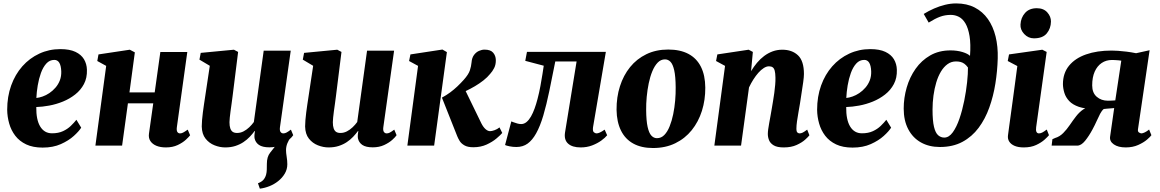

<svg xmlns="http://www.w3.org/2000/svg" viewBox="-20 -851 6778 1122"><path d="M454.5 -105Q441.5 -84 411.5 -56.8Q381.5 -29.5 335.8 -9Q290 11.5 229 11.5Q172.5 11.5 133 -7.2Q93.5 -26 69.2 -57.8Q45 -89.5 33.8 -129Q22.5 -168.5 22 -209.5Q22 -286.5 45.2 -351.2Q68.5 -416 110.5 -463.5Q152.5 -511 209.5 -537.5Q266.5 -564 332.5 -564Q387 -564 420.8 -548Q454.5 -532 470.8 -504.8Q487 -477.5 488 -443.5Q489.5 -395.5 470.5 -359.8Q451.5 -324 419.2 -298.8Q387 -273.5 347.8 -257.5Q308.5 -241.5 267.8 -234Q227 -226.5 192 -225.5Q191.5 -188.5 197.2 -160Q203 -131.5 214.8 -112Q226.5 -92.5 243.8 -82.2Q261 -72 284 -72Q321 -72 348 -84.5Q375 -97 394 -115.5Q413 -134 426.5 -151ZM297.5 -501Q270 -501 250.8 -479.8Q231.5 -458.5 219.2 -424.5Q207 -390.5 200.5 -351.8Q194 -313 192.5 -278.5Q209 -280 229 -287Q249 -294 268.5 -307Q288 -320 304.2 -338.8Q320.5 -357.5 329.8 -381.5Q339 -405.5 338 -434.5Q336.5 -468.5 326.2 -484.8Q316 -501 297.5 -501Z M1013.5 -107.5Q1011 -88 1016.5 -79.8Q1022 -71.5 1032 -71.5Q1040.5 -71.5 1049.5 -76Q1058.5 -80.5 1077 -93.5L1091 -60.5Q1084.5 -51.5 1066.2 -34.5Q1048 -17.5 1018.5 -3.5Q989 10.5 949.5 10.5Q917.5 10.5 894.2 1Q871 -8.5 859 -26.5Q847 -44.5 850.5 -69.5L875.5 -247H727.5L693.5 0H537.5L600.5 -466L548.5 -494.5L555.5 -533L738.5 -560.5L768 -545L736.5 -311H884L917 -547H1074.5Z M1498.5 251.5 1487.5 220Q1509.5 211.5 1520 199Q1530.5 186.5 1535 169.5Q1538.5 156.5 1539 140.8Q1539.5 125 1539.5 106.5Q1539.5 65 1558.5 41.5Q1577.5 18 1593.5 -3L1680 -49.5Q1666.5 -32 1659 -13Q1651.5 6 1651.5 26.5Q1651.5 42 1655.2 64.8Q1659 87.5 1659 109Q1659 138.5 1644.2 163.5Q1629.5 188.5 1605.5 207.5Q1583 225.5 1555 236.8Q1527 248 1498.5 251.5ZM1296 10.5Q1265 10.5 1233.8 -1.8Q1202.5 -14 1181.2 -40.8Q1160 -67.5 1159 -112Q1159 -129 1160.8 -150Q1162.5 -171 1165.5 -194Q1168.5 -217 1172 -240.8Q1175.5 -264.5 1179 -287L1206 -466.5L1145.5 -502.5L1153 -542L1347 -560.5L1371.5 -547.5L1339 -287.5Q1336.5 -266 1333.2 -243.8Q1330 -221.5 1327.2 -201Q1324.5 -180.5 1322.8 -164Q1321 -147.5 1321 -137Q1321 -114.5 1325.8 -100.8Q1330.5 -87 1340 -80.5Q1349.5 -74 1365.5 -74Q1385 -74 1403 -83.2Q1421 -92.5 1436.5 -107.2Q1452 -122 1463.5 -138L1521 -555H1679L1616 -107.5Q1613.5 -88.5 1619.5 -80Q1625.5 -71.5 1636 -71.5Q1644.5 -71.5 1653.5 -76Q1662.5 -80.5 1680 -93.5L1693.5 -61Q1687 -50.5 1668.5 -33.8Q1650 -17 1621 -3.5Q1592 10 1554.5 10Q1514 10 1493.2 -4.2Q1472.5 -18.5 1467.5 -43.5Q1467 -47 1466.8 -51.8Q1466.5 -56.5 1467 -62Q1467.5 -67.5 1468.2 -73.5Q1469 -79.5 1470 -85L1468 -85.5Q1455.5 -68.5 1439.5 -51.5Q1423.5 -34.5 1402.5 -20.5Q1381.5 -6.5 1355.2 2Q1329 10.5 1296 10.5Z M1900 10.5Q1869 10.5 1837.8 -1.8Q1806.5 -14 1785.2 -40.8Q1764 -67.5 1763 -112Q1763 -129 1764.8 -150Q1766.5 -171 1769.5 -194Q1772.5 -217 1776 -240.8Q1779.5 -264.5 1783 -287L1810 -466.5L1749.5 -502.5L1757 -542L1951 -560.5L1975.5 -547.5L1943 -287.5Q1940.5 -266 1937.2 -243.8Q1934 -221.5 1931.2 -201Q1928.5 -180.5 1926.8 -164Q1925 -147.5 1925 -137Q1925 -114.5 1929.8 -100.8Q1934.5 -87 1944 -80.5Q1953.5 -74 1969.5 -74Q1989 -74 2007 -83.2Q2025 -92.5 2040.5 -107.2Q2056 -122 2067.5 -138L2125 -555H2283L2220 -107.5Q2217.5 -88.5 2223.5 -80Q2229.5 -71.5 2240 -71.5Q2248.5 -71.5 2257.5 -76Q2266.5 -80.5 2284 -93.5L2297.5 -61Q2291 -50.5 2272.5 -33.8Q2254 -17 2225 -3.5Q2196 10 2158.5 10Q2118 10 2097.2 -4.2Q2076.5 -18.5 2071.5 -43.5Q2071 -47 2070.8 -51.8Q2070.5 -56.5 2071 -62Q2071.5 -67.5 2072.2 -73.5Q2073 -79.5 2074 -85L2072 -85.5Q2059.5 -68.5 2043.5 -51.5Q2027.5 -34.5 2006.5 -20.5Q1985.5 -6.5 1959.2 2Q1933 10.5 1900 10.5Z M2360.5 0 2423 -466 2370.5 -494.5 2378.5 -533 2565.5 -561.5 2591.5 -546.5 2517 0ZM2746 9.5Q2713 9.5 2694 -1.5Q2675 -12.5 2666 -27.5Q2657 -42.5 2652 -55L2562.5 -280.5Q2588.5 -294.5 2610.8 -311Q2633 -327.5 2652.8 -346.2Q2672.5 -365 2690 -384.5Q2718 -416 2725.8 -439.8Q2733.5 -463.5 2735.5 -485.5Q2737.5 -513 2749.8 -529.5Q2762 -546 2778.8 -553.5Q2795.5 -561 2811.5 -561Q2847 -561 2862 -543Q2877 -525 2877.5 -500.5Q2878 -473.5 2867.8 -453.5Q2857.5 -433.5 2844.5 -419.5Q2828.5 -399.5 2805.2 -381.2Q2782 -363 2755.8 -347.5Q2729.5 -332 2703 -319.5Q2676.5 -307 2652.5 -298L2686 -350L2793 -130Q2804.5 -107.5 2817.8 -96Q2831 -84.5 2844 -84.5Q2853.5 -84.5 2869.5 -90Q2885.5 -95.5 2899 -106.5L2915 -74Q2905 -62 2881.5 -42Q2858 -22 2823.5 -6.2Q2789 9.5 2746 9.5Z M3445.5 -107.5Q3442.5 -84.5 3450.5 -78Q3458.5 -71.5 3466 -71.5Q3474 -71.5 3485.2 -76.5Q3496.5 -81.5 3513.5 -93.5L3528 -60.5Q3516.5 -46 3493.8 -29.5Q3471 -13 3440.2 -1.2Q3409.5 10.5 3373.5 10.5Q3324 10.5 3299.5 -12Q3275 -34.5 3282 -77.5L3349.5 -492H3225Q3206.5 -398.5 3190 -318.8Q3173.5 -239 3155 -176.2Q3136.5 -113.5 3113 -71.5Q3091 -32 3063.5 -12Q3036 8 2997.5 8Q2976.5 8 2957.5 4Q2938.5 0 2931.5 -3.5L2968 -141.5Q2973 -139.5 2982.5 -136Q2992 -132.5 3003.5 -129.2Q3015 -126 3025.5 -126Q3042.5 -126 3056.8 -137.8Q3071 -149.5 3082.8 -170Q3094.5 -190.5 3104 -216.8Q3113.5 -243 3121 -272Q3131 -310 3138 -348Q3145 -386 3150 -417.8Q3155 -449.5 3157.5 -467L3049.5 -495.5L3059.5 -548H3520.5Z M3885 -561.5Q3955 -561.5 4003 -536Q4051 -510.5 4076 -460.8Q4101 -411 4101.5 -339Q4102 -267 4081.8 -203Q4061.5 -139 4022.2 -90.2Q3983 -41.5 3926 -13.8Q3869 14 3796 14Q3728 14 3680.8 -12Q3633.5 -38 3608.8 -88.2Q3584 -138.5 3583 -209.5Q3582.5 -283 3602.8 -346.8Q3623 -410.5 3662 -458.8Q3701 -507 3757.2 -534.2Q3813.5 -561.5 3885 -561.5ZM3866 -504Q3841.5 -504 3823.2 -485Q3805 -466 3792 -434.5Q3779 -403 3771 -364.2Q3763 -325.5 3759.2 -284.8Q3755.5 -244 3756 -208Q3756.5 -145.5 3764.5 -109.5Q3772.5 -73.5 3786.5 -58.5Q3800.5 -43.5 3819 -43.5Q3844 -43.5 3862.2 -62.2Q3880.5 -81 3893.2 -112.8Q3906 -144.5 3914 -183.5Q3922 -222.5 3925.5 -263.2Q3929 -304 3928.5 -341Q3928 -404.5 3920 -440Q3912 -475.5 3898.2 -489.8Q3884.5 -504 3866 -504Z M4369 -435Q4384.5 -461 4403.5 -483.8Q4422.5 -506.5 4445.5 -523.8Q4468.5 -541 4495 -550.8Q4521.5 -560.5 4551.5 -560.5Q4608.5 -560.5 4643.2 -527.8Q4678 -495 4678 -418.5Q4678 -402 4673.8 -371.5Q4669.5 -341 4664.2 -307.5Q4659 -274 4655 -247Q4651 -222 4646 -194.8Q4641 -167.5 4637.5 -142.2Q4634 -117 4634 -99.5Q4634 -81.5 4640 -76.5Q4646 -71.5 4652.5 -71.5Q4661 -71.5 4670.8 -76.2Q4680.5 -81 4697 -93.5L4710 -60.5Q4704 -52 4685.2 -35Q4666.5 -18 4635.2 -3.8Q4604 10.5 4560 10.5Q4521.5 10.5 4501.5 -1.5Q4481.5 -13.5 4474.2 -31.5Q4467 -49.5 4467 -68.5Q4467 -79.5 4469.2 -96Q4471.5 -112.5 4475.2 -132.8Q4479 -153 4482.8 -174.5Q4486.5 -196 4490 -216Q4493.5 -237 4497.5 -260.5Q4501.5 -284 4504.8 -308.2Q4508 -332.5 4510 -355.5Q4512 -378.5 4511.5 -398Q4511 -424 4507.2 -438Q4503.5 -452 4495.2 -457.8Q4487 -463.5 4473.5 -463.5Q4459 -463.5 4443 -453.2Q4427 -443 4411.8 -425.8Q4396.5 -408.5 4382.5 -386.5Q4368.5 -364.5 4357 -340L4310.5 0H4154.5L4217 -466L4164.5 -494.5L4172 -533L4355 -560.5L4379.5 -547.5Z M5187.5 -105Q5174.5 -84 5144.5 -56.8Q5114.5 -29.5 5068.8 -9Q5023 11.5 4962 11.5Q4905.5 11.5 4866 -7.2Q4826.5 -26 4802.2 -57.8Q4778 -89.5 4766.8 -129Q4755.5 -168.5 4755 -209.5Q4755 -286.5 4778.2 -351.2Q4801.5 -416 4843.5 -463.5Q4885.5 -511 4942.5 -537.5Q4999.5 -564 5065.5 -564Q5120 -564 5153.8 -548Q5187.5 -532 5203.8 -504.8Q5220 -477.5 5221 -443.5Q5222.5 -395.5 5203.5 -359.8Q5184.5 -324 5152.2 -298.8Q5120 -273.5 5080.8 -257.5Q5041.5 -241.5 5000.8 -234Q4960 -226.5 4925 -225.5Q4924.5 -188.5 4930.2 -160Q4936 -131.5 4947.8 -112Q4959.5 -92.5 4976.8 -82.2Q4994 -72 5017 -72Q5054 -72 5081 -84.5Q5108 -97 5127 -115.5Q5146 -134 5159.5 -151ZM5030.5 -501Q5003 -501 4983.8 -479.8Q4964.5 -458.5 4952.2 -424.5Q4940 -390.5 4933.5 -351.8Q4927 -313 4925.5 -278.5Q4942 -280 4962 -287Q4982 -294 5001.5 -307Q5021 -320 5037.2 -338.8Q5053.5 -357.5 5062.8 -381.5Q5072 -405.5 5071 -434.5Q5069.5 -468.5 5059.2 -484.8Q5049 -501 5030.5 -501Z M5472.5 8Q5409 8 5361.5 -18.8Q5314 -45.5 5287.5 -96Q5261 -146.5 5261 -216.5Q5261 -279 5278.5 -339.5Q5296 -400 5330.5 -449Q5365 -498 5416 -527.2Q5467 -556.5 5534.5 -556.5Q5573.5 -556.5 5605 -546.8Q5636.5 -537 5648.5 -524.5Q5653.5 -594 5645.8 -640.2Q5638 -686.5 5622 -713.8Q5606 -741 5583.8 -752.5Q5561.5 -764 5536.5 -764Q5502.5 -764 5473.5 -753.2Q5444.5 -742.5 5407 -719L5378 -769.5Q5407 -787.5 5438.5 -801.2Q5470 -815 5502.8 -823Q5535.5 -831 5567.5 -831Q5630 -831 5676.2 -807Q5722.5 -783 5753 -739.8Q5783.5 -696.5 5798 -637.8Q5812.5 -579 5810.5 -509.5Q5808.5 -436.5 5796.8 -362.8Q5785 -289 5761.2 -222.5Q5737.5 -156 5698.8 -104Q5660 -52 5604.2 -22Q5548.5 8 5472.5 8ZM5498 -47Q5525.5 -47 5547.8 -77.8Q5570 -108.5 5586.8 -157.5Q5603.5 -206.5 5614.8 -262.5Q5626 -318.5 5631.5 -370.2Q5637 -422 5636.5 -456.5Q5626 -471 5615 -478.8Q5604 -486.5 5592.2 -489.2Q5580.5 -492 5566.5 -492Q5539 -492 5517 -476Q5495 -460 5478.5 -432.5Q5462 -405 5451.2 -369Q5440.5 -333 5435 -292.5Q5429.5 -252 5429.5 -211Q5429.5 -145.5 5438 -110Q5446.5 -74.5 5462.2 -60.8Q5478 -47 5498 -47Z M5962.5 10.5Q5931 10.5 5909.5 1.5Q5888 -7.5 5877.8 -23.5Q5867.5 -39.5 5870.5 -61Q5873 -81.5 5877.2 -111.2Q5881.5 -141 5886.5 -178.8Q5891.5 -216.5 5897.8 -261.5Q5904 -306.5 5910.8 -357.8Q5917.5 -409 5925 -465L5869 -494.5L5876.5 -533L6071 -560.5L6096.5 -547.5L6035 -107.5Q6032.5 -89.5 6036.8 -80.5Q6041 -71.5 6051.5 -71.5Q6060.5 -71.5 6070.5 -76.5Q6080.5 -81.5 6097 -94L6110 -61Q6103 -52 6084.2 -35Q6065.5 -18 6035.2 -3.8Q6005 10.5 5962.5 10.5ZM6022 -627Q5989 -627 5965.2 -652.2Q5941.5 -677.5 5943.5 -708Q5945.5 -747.5 5970 -775.2Q5994.5 -803 6039 -803Q6078.5 -803 6100.2 -778.5Q6122 -754 6121.5 -725Q6121 -685 6097.2 -656Q6073.5 -627 6022 -627Z M6695 -94 6708.5 -61Q6703 -52.5 6683 -35.2Q6663 -18 6631.2 -3.8Q6599.5 10.5 6558.5 10.5Q6514.5 10.5 6489 -7.2Q6463.5 -25 6467 -51.5L6491 -219.5Q6483.5 -218.5 6472 -217.8Q6460.5 -217 6449.2 -216Q6438 -215 6430 -214Q6418.5 -204.5 6408.8 -186Q6399 -167.5 6388.8 -144.2Q6378.5 -121 6364.5 -95Q6344 -56.5 6321 -28.2Q6298 0 6275 0H6125.5L6130 -37.5L6145.5 -44.5Q6172.5 -52.5 6193.2 -73.5Q6214 -94.5 6231.8 -120.8Q6249.5 -147 6268.5 -171.5Q6287.5 -196 6310.5 -211.8Q6333.5 -227.5 6365 -226L6378.5 -215Q6321.5 -214 6285 -226.5Q6248.5 -239 6228.2 -260.5Q6208 -282 6200 -308Q6192 -334 6191.5 -359Q6191.5 -423 6227 -466.8Q6262.5 -510.5 6326.5 -533Q6390.5 -555.5 6476 -555.5Q6492 -555.5 6514.2 -554Q6536.5 -552.5 6563.2 -549.2Q6590 -546 6619 -540L6698 -557.5L6630 -95.5Q6628 -81.5 6636.5 -76.5Q6645 -71.5 6650 -71.5Q6657.5 -71.5 6670 -77.5Q6682.5 -83.5 6695 -94ZM6497.5 -264.5 6532.5 -496.5Q6527 -497.5 6516.5 -498.5Q6506 -499.5 6495.2 -500Q6484.5 -500.5 6478 -500.5Q6444 -500.5 6418 -483Q6392 -465.5 6377.2 -432.5Q6362.5 -399.5 6362.5 -352Q6362.5 -308.5 6389 -285.5Q6415.5 -262.5 6454.5 -262.5Q6459 -262.5 6467.5 -262.8Q6476 -263 6484.5 -263.5Q6493 -264 6497.5 -264.5Z"/></svg>

Font: Merriweather 36pt Black
Style: Italic
Weight: 900
Italic angle: -7.8°
Version: Version 2.101